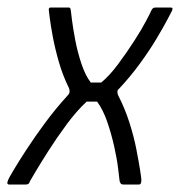

<svg xmlns="http://www.w3.org/2000/svg" viewBox="-54 -492 480 512"><path d="M-30 0Q-33 0 -34 -2Q-35 -4 -34 -7Q-33 -10 -32 -13Q-31 -16 -18 -38Q-5 -60 16.5 -93Q38 -126 66 -164Q94 -202 126 -237Q131 -242 131.5 -247Q132 -252 130 -257Q114 -289 103.5 -325Q93 -361 87 -393Q81 -425 78.5 -445.5Q76 -466 76 -466Q76 -472 81 -472H128Q131 -472 132.5 -471Q134 -470 135 -463Q135 -461 138 -438Q141 -415 147 -383.5Q153 -352 163.5 -321Q174 -290 188 -272Q195 -272 202 -272Q209 -272 216 -272Q238 -290 261 -321Q284 -352 304 -383Q324 -414 336 -437Q348 -460 349 -463Q352 -469 354.5 -470.5Q357 -472 362 -472H400Q403 -472 405 -471Q407 -470 405 -464Q404 -462 393 -441Q382 -420 363.5 -389Q345 -358 319.5 -323Q294 -288 264 -256Q259 -252 259 -247.5Q259 -243 261 -238Q279 -203 291 -165.5Q303 -128 309.5 -94.5Q316 -61 319.5 -39Q323 -17 323 -12Q323 -6 321.5 -3Q320 0 316 0H275Q271 0 269 -1.5Q267 -3 265 -9Q264 -17 261 -42.5Q258 -68 250.5 -101.5Q243 -135 232 -167Q221 -199 205 -221Q199 -221 195 -221Q191 -221 187 -221Q183 -221 177 -221Q150 -196 123.5 -160Q97 -124 75 -89.5Q53 -55 39.5 -32Q26 -9 26 -9Q24 -3 21.5 -1.5Q19 0 15 0Z"/></svg>

Font: Glory Light
Style: Italic
Weight: 300
Italic angle: -12°
Version: Version 1.011